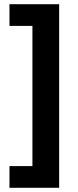

<svg xmlns="http://www.w3.org/2000/svg" viewBox="-20 -734 371 912"><path d="M25 55H134V-611H25V-714H261V158H25Z"/></svg>

Font: Noto Sans Adlam Unjoined
Style: Bold
Weight: 700
Version: Version 3.001